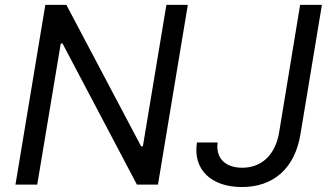

<svg xmlns="http://www.w3.org/2000/svg" viewBox="-20 -747 1335 777"><path d="M740.1 -727.3H653.4L558.2 -154.8H551.1L248.6 -727.3H163.4L42.6 0H130.7L225.9 -571H233L534.1 0H619.3ZM777 -170.5C759.6 -59.3 836.6 9.9 958.8 9.9C1086.6 9.9 1173.3 -65.3 1196 -204.5L1282.7 -727.3H1194.6L1109.4 -210.2C1093.8 -119.3 1038 -68.2 960.2 -68.2C892.8 -68.2 851.9 -106.2 860.8 -170.5Z"/></svg>

Font: Magic Ui Pro
Style: Italic
Weight: 400
Italic angle: -9.39999°
Designer: Stefan Endress, Andreas Faust
Version: Version 1.000;FEAKit 1.0